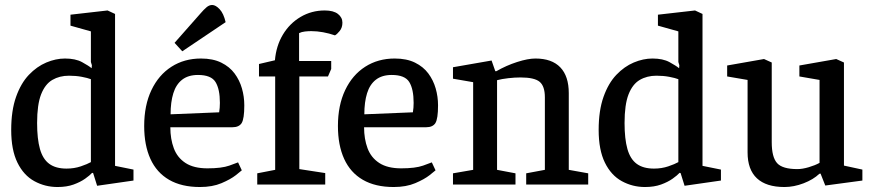

<svg xmlns="http://www.w3.org/2000/svg" viewBox="-20 -741 3503 771"><path d="M211 10Q161 10 118 -13.5Q75 -37 50 -88Q25 -139 25 -219Q25 -297 44.5 -352Q64 -407 96 -440.5Q128 -474 166 -490Q204 -506 241 -506Q283 -506 309.5 -491.5Q336 -477 348 -467L349 -479L345 -492V-615L263 -638V-682L412 -699L442 -685V-75L516 -60V-16L370 5L354 -46L350 -47Q341 -37 322 -23.5Q303 -10 275.5 0Q248 10 211 10ZM247 -64Q278 -64 304.5 -73Q331 -82 345 -90V-423Q332 -428 308.5 -432.5Q285 -437 257 -437Q219 -437 190 -420Q161 -403 145 -362Q129 -321 129 -247Q129 -183 140.5 -142.5Q152 -102 178 -83Q204 -64 247 -64Z M783 10Q709 10 659 -19Q609 -48 584 -103Q559 -158 559 -235Q559 -318 588 -379Q617 -440 668.5 -473Q720 -506 787 -506Q835 -506 868.5 -489.5Q902 -473 922 -446Q942 -419 951.5 -386Q961 -353 961 -318Q961 -264 950.5 -247Q940 -230 913 -230H664Q664 -183 678 -145.5Q692 -108 725 -86.5Q758 -65 813 -65Q870 -65 901 -76Q932 -87 936 -89L951 -57Q948 -54 927 -37.5Q906 -21 869.5 -5.5Q833 10 783 10ZM665 -282 860 -290Q863 -308 863 -328Q863 -383 845.5 -411.5Q828 -440 775 -440Q736 -440 711.5 -421Q687 -402 676 -366.5Q665 -331 665 -282ZM712 -535 681 -569 786 -688Q798 -702 809 -711.5Q820 -721 832 -721Q846 -721 862 -704Q878 -687 886 -652Z M1013 0V-45L1085 -59V-434H1020V-484L1084 -499Q1089 -557 1116 -602Q1143 -647 1187 -673Q1231 -699 1284 -699Q1319 -699 1337 -685Q1355 -671 1355 -650Q1355 -630 1344 -616.5Q1333 -603 1325 -599Q1302 -607 1277.5 -611.5Q1253 -616 1230 -616Q1218 -616 1204.5 -614.5Q1191 -613 1181 -608V-496H1310V-464L1297 -434H1182V-62L1286 -46V0Z M1561 10Q1487 10 1437 -19Q1387 -48 1362 -103Q1337 -158 1337 -235Q1337 -318 1366 -379Q1395 -440 1446.5 -473Q1498 -506 1565 -506Q1613 -506 1646.5 -489.5Q1680 -473 1700 -446Q1720 -419 1729.5 -386Q1739 -353 1739 -318Q1739 -264 1728.5 -247Q1718 -230 1691 -230H1442Q1442 -183 1456 -145.5Q1470 -108 1503 -86.5Q1536 -65 1591 -65Q1648 -65 1679 -76Q1710 -87 1714 -89L1729 -57Q1726 -54 1705 -37.5Q1684 -21 1647.5 -5.5Q1611 10 1561 10ZM1443 -282 1638 -290Q1641 -308 1641 -328Q1641 -383 1623.5 -411.5Q1606 -440 1553 -440Q1514 -440 1489.5 -421Q1465 -402 1454 -366.5Q1443 -331 1443 -282Z M1799 0V-45L1880 -59V-411L1799 -425V-471L1954 -498L1969 -455H1973Q2013 -478 2056.5 -492Q2100 -506 2130 -506Q2196 -506 2230 -470.5Q2264 -435 2264 -367V-59L2342 -45V0H2093V-45L2168 -59V-350Q2168 -395 2147 -412.5Q2126 -430 2070 -430Q2047 -430 2021 -427Q1995 -424 1976 -419V-59L2050 -45V0Z M2570 10Q2520 10 2477 -13.5Q2434 -37 2409 -88Q2384 -139 2384 -219Q2384 -297 2403.5 -352Q2423 -407 2455 -440.5Q2487 -474 2525 -490Q2563 -506 2600 -506Q2642 -506 2668.5 -491.5Q2695 -477 2707 -467L2708 -479L2704 -492V-615L2622 -638V-682L2771 -699L2801 -685V-75L2875 -60V-16L2729 5L2713 -46L2709 -47Q2700 -37 2681 -23.5Q2662 -10 2634.5 0Q2607 10 2570 10ZM2606 -64Q2637 -64 2663.5 -73Q2690 -82 2704 -90V-423Q2691 -428 2667.5 -432.5Q2644 -437 2616 -437Q2578 -437 2549 -420Q2520 -403 2504 -362Q2488 -321 2488 -247Q2488 -183 2499.5 -142.5Q2511 -102 2537 -83Q2563 -64 2606 -64Z M3130 10Q3057 10 3019.5 -25Q2982 -60 2982 -129V-420L2900 -434V-478L3048 -504L3079 -490V-170Q3079 -110 3100.5 -86Q3122 -62 3182 -62Q3202 -62 3227.5 -69.5Q3253 -77 3271 -87V-420L3190 -434V-478L3338 -504L3369 -490V-76L3443 -60V-16L3294 4L3275 -44L3270 -43Q3246 -20 3207 -5Q3168 10 3130 10Z"/></svg>

Font: Faustina Medium
Style: Regular
Weight: 500
Designer: Alfonso Garcia
Foundry: http://www.omnibus-type.com
Version: Version 1.200